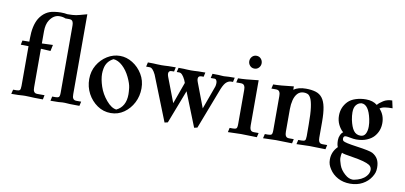

<svg xmlns="http://www.w3.org/2000/svg" viewBox="-81 -967 3082 1461"><g transform="rotate(10 1460.0 -236.0)"><path d="M550.3 0Q464.4 0 437.5 -3.4H419.9Q403.3 0 326.7 0Q328.1 -8.8 334 -33.7H359.4Q377.4 -33.7 385 -39.8Q392.6 -45.9 392.6 -73.2V-591.3Q392.6 -627.9 375 -634.3Q367.2 -636.7 359.4 -636.7H330.1Q310.5 -645.5 283.7 -645.5Q238.3 -645.5 207.5 -598.1Q186.5 -565.9 186.5 -511.2V-418L271.5 -421.4L261.2 -373L186.5 -377V-80.1Q186.5 -57.1 191.9 -47.9Q197.3 -38.6 204.6 -36.1Q211.9 -33.7 220.2 -33.7H274.9Q269 -7.8 268.1 0Q189.9 0 164.6 -2.4Q142.1 -3.4 130.9 -3.4Q117.7 -3.4 113.3 -2.9Q86.4 0 23.9 0L32.2 -33.7H57.1Q75.7 -33.7 83 -39.8Q90.3 -45.9 90.3 -73.2V-379.9Q68.4 -380.9 30.3 -380.9L37.1 -414.1L90.3 -415V-439Q90.3 -538.1 124 -595.7Q165.5 -662.1 238.3 -671.4Q266.6 -675.3 288.6 -675.3Q317.9 -675.3 338.9 -670.9Q382.3 -670.9 405.3 -675.3H405.8Q420.9 -677.7 488.8 -696.8V-80.1Q488.8 -57.1 494.1 -47.9Q499.5 -38.6 506.8 -36.1Q514.2 -33.7 522.5 -33.7H558.1Z M793.5 12.7Q736.3 12.7 689.7 -19.3Q643.1 -51.3 615.7 -102.5Q588.4 -153.8 588.4 -214.4Q588.4 -274.4 616.9 -322.8Q645.5 -371.1 691.7 -399.7Q737.8 -428.2 790 -428.2Q840.3 -428.2 887 -399.4Q933.6 -370.6 963.1 -322Q992.7 -273.4 992.7 -212.9Q992.7 -152.8 966.6 -101.8Q940.4 -50.8 895.3 -19Q850.1 12.7 793.5 12.7ZM831.5 -21Q902.8 -55.7 902.8 -151.4Q902.8 -168.9 899.4 -200.4Q896 -231.9 872.8 -280.5Q849.6 -329.1 815.2 -360.8Q780.8 -392.6 744.6 -395Q691.9 -368.2 681.6 -310.5Q677.7 -289.1 677.7 -270.5Q677.7 -228 695.8 -173.6Q713.9 -119.1 753.4 -72.3Q793 -25.4 831.5 -21Z M1439 12.7 1334 -251 1234.9 6.8 1210.4 12.7 1072.8 -333.5Q1049.3 -382.3 1026.4 -382.3H998.5L1006.3 -416Q1055.7 -416 1076.2 -414.1Q1089.8 -413.1 1112.3 -413.1Q1127 -413.1 1137.7 -413.8Q1148.4 -414.6 1165.3 -415.3Q1182.1 -416 1221.7 -416L1214.4 -382.3H1197.3Q1171.9 -382.3 1171.9 -358.9Q1171.9 -349.1 1176.8 -335.9L1250 -144L1310.1 -311L1301.3 -333.5Q1277.8 -382.3 1254.9 -382.3H1234.9L1243.2 -416Q1291 -416 1308.6 -414.1Q1321.3 -413.1 1340.8 -413.1Q1355 -413.1 1365.7 -413.8Q1376.5 -414.6 1393.6 -415.3Q1410.6 -416 1450.2 -416L1442.9 -382.3H1425.8Q1400.4 -382.3 1400.4 -358.9Q1400.4 -349.1 1405.3 -335.9L1478 -144L1543 -323.2Q1546.9 -335.4 1546.9 -348.6Q1546.9 -350.1 1546.6 -357.7Q1546.4 -365.2 1541.5 -373.8Q1536.6 -382.3 1528.8 -382.3H1497.6L1505.4 -416Q1539.6 -416 1554 -415.3Q1568.4 -414.6 1575.7 -413.8Q1583 -413.1 1589.8 -413.1H1596.2Q1625 -416 1677.2 -416L1669.9 -382.3H1655.3Q1637.7 -382.3 1620.4 -368.4Q1603 -354.5 1585.9 -313L1463.4 6.8Z M1921.4 0.5Q1894 0.5 1798.3 -2.4Q1727.5 0.5 1697.8 0.5L1705.1 -33.2H1730.5Q1749 -33.2 1756.6 -39.1Q1764.2 -44.9 1764.2 -73.2V-336.4Q1764.2 -358.4 1758.8 -367.9Q1753.4 -377.4 1746.1 -380.1Q1738.8 -382.8 1730.5 -382.8H1694.8L1702.6 -416Q1753.9 -416 1859.9 -428.7V-79.1Q1859.9 -57.1 1865.2 -47.6Q1870.6 -38.1 1878.2 -35.6Q1885.7 -33.2 1893.6 -33.2H1929.2ZM1812 -510.3Q1791 -510.3 1777.6 -525.1Q1764.2 -540 1764.2 -559.6Q1764.2 -579.6 1777.6 -594.5Q1791 -609.4 1812 -609.4Q1833 -609.4 1846.4 -594.5Q1859.9 -579.6 1859.9 -559.6Q1859.9 -540 1846.4 -525.1Q1833 -510.3 1812 -510.3Z M2451.7 0Q2423.8 0 2328.1 -2.9Q2261.7 -0.5 2227.5 0L2235.4 -33.7H2260.3Q2279.3 -33.7 2286.6 -39.6Q2293.9 -45.4 2293.9 -73.7L2293.5 -163.6Q2293.5 -246.6 2286.9 -294.2Q2280.3 -341.8 2269.3 -363.5Q2258.3 -385.3 2244.9 -390.9Q2231.4 -396.5 2215.8 -396.5Q2185.5 -396.5 2167 -376.5Q2148.4 -356.4 2140.1 -323.7Q2131.8 -291 2131.8 -253.4V-79.6Q2131.8 -57.6 2137.2 -48.1Q2142.6 -38.6 2149.9 -36.1Q2157.2 -33.7 2165 -33.7H2200.7L2193.4 0Q2165.5 0 2069.8 -2.9Q2003.4 -0.5 1969.2 0L1977.1 -33.7H2002Q2020.5 -33.7 2028.1 -39.6Q2035.6 -45.4 2035.6 -73.7V-336.9Q2035.6 -358.9 2030.3 -368.4Q2024.9 -377.9 2017.6 -380.6Q2010.3 -383.3 2002 -383.3H1966.3L1974.1 -416.5Q2025.9 -416.5 2131.8 -429.2V-403.3Q2167.5 -428.2 2225.6 -428.2Q2269.5 -428.2 2301.5 -418.5Q2333.5 -408.7 2353 -383.3Q2372.6 -357.9 2381.3 -313.7Q2390.1 -269.5 2390.1 -200.2V-79.6Q2390.1 -57.6 2395.5 -48.1Q2400.9 -38.6 2408.2 -36.1Q2415.5 -33.7 2423.3 -33.7H2459Z M2680.7 225.6Q2627 225.6 2585.7 203.1Q2544.4 180.7 2521 143.6Q2509.3 126 2503.7 109.4Q2498 92.8 2498 70.3Q2498 10.7 2541.5 -32.2Q2532.7 -49.8 2532.7 -85Q2532.7 -105 2541.3 -124Q2549.8 -143.1 2562 -150.4Q2539.6 -168.9 2523.9 -200.7Q2508.3 -232.4 2508.3 -270.5Q2508.3 -334.5 2552.2 -380.4Q2575.2 -403.8 2612.3 -415.5Q2649.4 -427.2 2690.4 -427.2Q2743.7 -427.2 2777.3 -399.9Q2791 -417 2819.8 -435.3Q2848.6 -453.6 2887.7 -453.6L2900.4 -395.5Q2864.7 -395.5 2841.6 -391.8Q2818.4 -388.2 2802.7 -376.5Q2843.3 -333.5 2843.3 -270.5Q2843.3 -210 2804.7 -166Q2784.7 -143.1 2749.5 -128.4Q2714.4 -113.8 2667.5 -113.8Q2648.9 -113.8 2620.1 -119.6Q2601.1 -123.5 2588.4 -124Q2568.8 -124 2568.8 -103Q2568.8 -91.3 2575.7 -85.4Q2589.8 -74.2 2682.6 -61.5Q2784.2 -47.4 2807.1 -35.2Q2835.4 -19.5 2849.4 5.9Q2863.3 31.2 2863.3 70.3Q2863.3 92.8 2857.7 109.4Q2852.1 126 2840.8 143.6Q2817.4 180.7 2776.1 203.1Q2734.9 225.6 2680.7 225.6ZM2695.3 -147.9Q2721.7 -147.9 2733.9 -170.2Q2746.1 -192.4 2746.1 -227.5Q2746.1 -253.9 2739.7 -284.2Q2716.8 -392.1 2662.1 -392.1Q2638.7 -390.1 2621.8 -370.6Q2605 -351.1 2605 -312.5Q2605 -286.6 2610.8 -255.9Q2622.6 -200.7 2642.1 -174.3Q2661.6 -147.9 2695.3 -147.9ZM2695.3 191.9 2705.6 190.9Q2766.1 179.2 2795.4 146.5Q2817.4 123 2817.4 95.7Q2816.9 71.8 2797.4 59.1Q2764.2 38.1 2666.5 22.9Q2590.3 11.7 2580.1 4.4Q2574.7 20 2574.7 44.9Q2574.7 62.5 2587.4 98.9Q2600.1 135.3 2635.3 166Q2664.6 191.9 2695.3 191.9Z"/></g></svg>

Font: Quaaykop
Style: Medium
Weight: 500
Designer: Tup Wanders
Foundry: Free font, DO NOT SELL
Version: Version 1.00;July 31, 2023;FontCreator 11.5.0.2430 64-bit